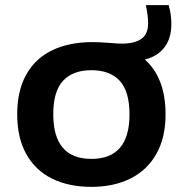

<svg xmlns="http://www.w3.org/2000/svg" viewBox="-20 -718 712 748"><path d="M625 -272.5Q625 -182 589.2 -118.5Q553.5 -55 488.2 -22.5Q423 10 336 10Q248 10 183 -22Q118 -54 82.5 -117.5Q47 -181 47 -272.5Q47 -364 82 -427Q117 -490 183 -522Q249 -554 341.5 -554Q366 -554 412.5 -550.5Q437.5 -548 453 -548Q505 -548 531 -566.8Q557 -585.5 557 -627.5Q557 -658.5 548 -698H637Q643 -677.5 645.2 -660.5Q647.5 -643.5 647.5 -624Q647.5 -569 620.8 -533.8Q594 -498.5 544.5 -486Q625 -414 625 -272.5ZM484.5 -272Q484.5 -362 446.5 -403.2Q408.5 -444.5 336 -444.5Q264 -444.5 225.8 -403.5Q187.5 -362.5 187.5 -273Q187.5 -99 336 -99Q484.5 -99 484.5 -272Z"/></svg>

Font: Encode Sans Expanded SemiBold
Style: Regular
Weight: 600
Width: 7
Designer: Multiple Designers
Foundry: Impallari Type
Version: Version 2.000